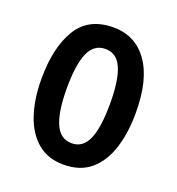

<svg xmlns="http://www.w3.org/2000/svg" viewBox="-108 -640 680 738"><g transform="rotate(20 232.0 -271.0)"><path d="M425.3 -272Q425.3 -191.4 405.3 -127.7Q385.3 -64 342.5 -27.1Q299.8 9.8 231.4 9.8Q166.5 9.8 123.8 -26.9Q81.1 -63.5 60.3 -127Q39.6 -190.4 39.6 -272Q39.6 -399.9 85.7 -475.8Q131.8 -551.8 232.9 -551.8Q322.8 -551.8 374 -480Q425.3 -408.2 425.3 -272ZM143.6 -271Q143.6 -175.8 164.8 -127Q186 -78.1 232.9 -78.1Q278.8 -78.1 299.6 -126.2Q320.3 -174.3 320.3 -272Q320.3 -367.2 299.6 -415.3Q278.8 -463.4 232.4 -463.4Q185.5 -463.4 164.6 -415.5Q143.6 -367.7 143.6 -271Z"/></g></svg>

Font: Open Sans Condensed SemiBold
Style: Regular
Weight: 600
Width: 3
Designer: Monotype Design Team
Foundry: Monotype Imaging Inc.
Version: Version 3.000; ttfautohint (v1.8.4)